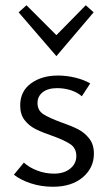

<svg xmlns="http://www.w3.org/2000/svg" viewBox="-20 -707 418 732"><path d="M33 -41 71 -87Q92 -68 122.5 -56.5Q153 -45 186 -45Q224 -45 247.5 -64Q271 -83 271 -112Q271 -142 248 -157.5Q225 -173 177 -190Q139 -203 114.5 -215.5Q90 -228 73.5 -249.5Q57 -271 57 -305Q57 -359 98 -389Q139 -419 201 -419Q234 -419 267 -411Q300 -403 324 -389L292 -340Q275 -355 250 -363Q225 -371 198 -371Q163 -371 143 -355.5Q123 -340 123 -314Q123 -286 145.5 -271.5Q168 -257 215 -240Q255 -226 279 -213.5Q303 -201 320.5 -178.5Q338 -156 338 -121Q338 -67 295.5 -31Q253 5 182 5Q137 5 97.5 -8Q58 -21 33 -41ZM51 -660 81 -687 195 -573 307 -687 337 -660 195 -493Z"/></svg>

Font: Ysabeau
Style: Regular
Weight: 400
Designer: Christian Thalmann (Catharsis Fonts)
Version: Version 0.003